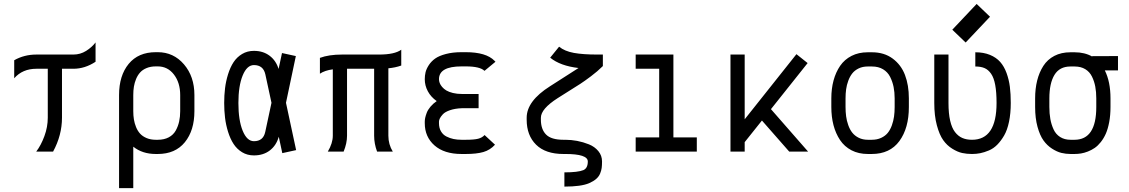

<svg xmlns="http://www.w3.org/2000/svg" viewBox="-20 -781 5814 989"><path d="M167.5 -500H357.9Q393.6 -500 423.6 -518.8Q453.6 -537.6 472.2 -562.5V-462.9Q417.5 -426.8 357.9 -426.8H299.3V-174.8Q299.3 -84.5 253.4 0H166.5Q191.4 -32.7 208.7 -79.8Q226.1 -127 226.1 -174.8V-426.8H167.5Q96.2 -426.8 53.2 -377.9V-470.7Q104.5 -500 167.5 -500Z M792.5 12.2H782.7Q713.4 12.2 666.5 -25.4V188H593.3V-291.5Q593.3 -391.6 642.8 -451.9Q692.4 -512.2 782.7 -512.2H792.5Q874 -512.2 927.7 -449.5Q981.4 -386.7 981.4 -291.5V-208.5Q981.4 -108.9 932.1 -48.3Q882.8 12.2 792.5 12.2ZM908.2 -208.5V-291.5Q908.2 -355 876 -397Q843.8 -439 792.5 -439H782.7Q755.9 -439 735.1 -430.4Q714.4 -421.9 701.7 -407.7Q689 -393.6 680.9 -374Q672.9 -354.5 669.7 -334.5Q666.5 -314.5 666.5 -291.5V-208.5Q666.5 -186 669.7 -166Q672.9 -146 680.9 -126.2Q689 -106.4 701.7 -92.5Q714.4 -78.6 735.1 -69.8Q755.9 -61 782.7 -61H792.5Q825.7 -61 849.4 -73.7Q873 -86.4 885.3 -108.6Q897.5 -130.9 902.8 -155.3Q908.2 -179.7 908.2 -208.5Z M1378.4 -251.5 1346.7 -398.4Q1335.9 -445.8 1288.1 -445.8Q1252 -445.8 1230 -392.1Q1208 -338.4 1208 -250.5Q1208 -161.6 1230 -107.7Q1252 -53.7 1288.1 -53.7Q1335.9 -53.7 1346.2 -101.1ZM1453.1 -251.5 1505.4 -7.8 1434.1 7.8 1416 -76.7Q1403.3 -31.7 1369.9 -6.1Q1336.4 19.5 1288.1 19.5Q1253.9 19.5 1227.1 3.2Q1200.2 -13.2 1183.1 -39.6Q1166 -65.9 1154.8 -101.8Q1143.6 -137.7 1139.2 -174.3Q1134.8 -210.9 1134.8 -250.5Q1134.8 -290 1139.2 -326.4Q1143.6 -362.8 1154.8 -398.7Q1166 -434.6 1183.1 -460.7Q1200.2 -486.8 1227.1 -502.9Q1253.9 -519 1288.1 -519Q1335.4 -519 1368.7 -493.9Q1401.9 -468.8 1415 -425.8L1432.6 -507.8L1503.9 -492.2Z M1627.9 -482.9Q1673.8 -500 1742.2 -500H1932.6Q2012.7 -500 2046.9 -524.9V-443.4Q2016.6 -432.6 1980.5 -429.2V-82Q1980.5 -37.1 2003.4 0H1922.4Q1907.2 -41 1907.2 -82V-426.8H1767.6V-82Q1767.6 -43 1750 0H1668.5Q1694.3 -43.5 1694.3 -82V-423.8Q1653.3 -418.5 1627.9 -401.4Z M2475.6 -416Q2452.6 -439 2378.9 -439H2357.4Q2241.2 -439 2241.2 -373Q2241.2 -363.3 2244.9 -353.5Q2248.5 -343.8 2257.3 -333.3Q2266.1 -322.8 2279.3 -314.9Q2292.5 -307.1 2313.2 -302Q2334 -296.9 2359.4 -296.9H2445.3V-223.6H2359.4Q2323.7 -222.2 2298.1 -213.4Q2272.5 -204.6 2261.2 -192.4Q2250 -180.2 2245.6 -170.9Q2241.2 -161.6 2241.2 -154.8V-146.5Q2241.2 -122.1 2251.5 -104.5Q2261.7 -86.9 2279.5 -77.9Q2297.4 -68.8 2316.4 -64.9Q2335.4 -61 2357.4 -61H2378.9Q2422.4 -61 2443.1 -66.4Q2463.9 -71.8 2476.1 -85.4L2529.8 -35.6Q2504.4 -7.8 2469.5 2.2Q2434.6 12.2 2378.9 12.2H2357.4Q2268.1 12.2 2218 -32Q2168 -76.2 2168 -146.5V-154.8Q2168 -163.6 2170.2 -174.1Q2172.4 -184.6 2178 -199.7Q2183.6 -214.8 2197 -231Q2210.4 -247.1 2229.5 -260.3Q2199.7 -281.2 2183.8 -310.8Q2168 -340.3 2168 -373Q2168 -391.6 2172.1 -408.9Q2176.3 -426.3 2189 -445.8Q2201.7 -465.3 2221.7 -479.5Q2241.7 -493.7 2276.9 -502.9Q2312 -512.2 2357.4 -512.2H2378.9Q2483.9 -512.2 2526.9 -468.3Q2527.8 -467.3 2529.8 -465.3L2532.2 -462.9Z M3085.4 -440.9 3083 -438.5Q3058.6 -414.1 3024.2 -388.2Q2989.7 -362.3 2969.2 -349.1L2852.5 -275.4Q2766.1 -220.2 2766.1 -174.3V-164.6Q2766.1 -115.2 2792.7 -88.1Q2819.3 -61 2882.3 -61H2892.1Q2922.4 -61 2953.1 -55.2Q2983.9 -49.3 3013.7 -37.4Q3043.5 -25.4 3062.3 -2.4Q3081.1 20.5 3081.1 50.8Q3081.1 70.8 3079.3 84Q3077.6 97.2 3071.3 112.8Q3064.9 128.4 3051 140.6Q3037.1 152.8 3014.6 162.6Q2973.6 180.2 2887.2 180.2V106.9Q2957 106.9 2985.4 95.2Q3007.8 85 3007.8 50.8Q3007.8 12.2 2892.1 12.2H2882.3Q2790 12.2 2741.5 -35.6Q2692.9 -83.5 2692.9 -164.6V-174.3Q2692.9 -260.7 2813.5 -336.9L2960 -430.7Q2866.2 -441.4 2814 -483.9L2859.9 -540.5Q2888.7 -517.1 2936 -508.5Q2983.4 -500 3056.2 -500H3085.4Z M3254.4 -500H3448.7V-73.2H3569.3V0H3254.4V-73.2H3375.5V-426.8H3254.4Z M3815.9 0H3742.7V-500H3815.9V-166.5L4082.5 -502L4140.1 -456.1L3951.2 -218.8L4142.6 0H4045.4L3904.8 -160.2L3815.9 -48.8Z M4471.7 -438.5H4449.7Q4423.3 -438.5 4402.8 -428.5Q4382.3 -418.5 4369.9 -402.6Q4357.4 -386.7 4349.4 -364.7Q4341.3 -342.8 4338.4 -320.8Q4335.4 -298.8 4335.4 -273.9V-230Q4335.4 -204.6 4338.4 -181.9Q4341.3 -159.2 4349.4 -136.5Q4357.4 -113.8 4370.1 -97.7Q4382.8 -81.5 4403.3 -71.3Q4423.8 -61 4450.7 -61H4470.2Q4497.6 -61 4518.8 -70.8Q4540 -80.6 4553 -96.7Q4565.9 -112.8 4574 -135.3Q4582 -157.7 4585.2 -180.4Q4588.4 -203.1 4588.4 -229.5V-274.4Q4588.4 -305.7 4583 -332.8Q4577.6 -359.9 4565.2 -384.8Q4552.7 -409.7 4528.8 -424.1Q4504.9 -438.5 4471.7 -438.5ZM4661.6 -274.4V-229.5Q4661.6 -121.1 4612.8 -54.4Q4564 12.2 4470.2 12.2H4450.7Q4402.8 12.2 4366.2 -6.8Q4329.6 -25.9 4307.1 -59.6Q4284.7 -93.3 4273.4 -136.2Q4262.2 -179.2 4262.2 -230V-273.9Q4262.2 -324.2 4273.7 -366.7Q4285.2 -409.2 4307.6 -441.9Q4330.1 -474.6 4366.5 -493.2Q4402.8 -511.7 4449.7 -511.7H4471.7Q4534.2 -511.7 4577.9 -479.5Q4621.6 -447.3 4641.6 -394.8Q4661.6 -342.3 4661.6 -274.4Z M4954.1 -562 4885.3 -627.9 5010.7 -760.7 5079.6 -694.8ZM5186.5 -250.5Q5186.5 -196.8 5177.5 -153.8Q5168.5 -110.8 5152.3 -83Q5136.2 -55.2 5116.9 -35.6Q5097.7 -16.1 5074 -6.1Q5050.3 3.9 5029.5 8.1Q5008.8 12.2 4986.8 12.2Q4960 12.2 4936.3 7.1Q4912.6 2 4885.3 -14.9Q4857.9 -31.7 4838.4 -59.3Q4818.8 -86.9 4805.7 -136Q4792.5 -185.1 4792.5 -250.5V-500H4865.7V-250.5Q4865.7 -196.8 4874.3 -159.4Q4882.8 -122.1 4899.2 -100.8Q4915.5 -79.6 4937 -70.3Q4958.5 -61 4986.8 -61Q5113.3 -61 5113.3 -250.5Q5113.3 -306.2 5106.4 -343.3Q5099.6 -380.4 5085.2 -401.1Q5070.8 -421.9 5051.5 -430.2Q5032.2 -438.5 5003.9 -438.5V-511.7Q5046.9 -511.7 5079.3 -498.3Q5111.8 -484.9 5132.1 -461.9Q5152.3 -439 5164.8 -404.8Q5177.2 -370.6 5181.9 -333.7Q5186.5 -296.9 5186.5 -250.5Z M5515.6 -438.5H5493.7Q5438 -438.5 5411.6 -395.3Q5385.3 -352.1 5385.3 -273.9V-230Q5385.3 -195.8 5390.4 -167.7Q5395.5 -139.6 5407 -114.5Q5418.5 -89.4 5440.9 -75.2Q5463.4 -61 5494.6 -61H5514.6Q5627 -61 5627 -229.5V-274.4Q5627 -307.6 5621.8 -335Q5616.7 -362.3 5604.7 -386.7Q5592.8 -411.1 5570.1 -424.8Q5547.4 -438.5 5515.6 -438.5ZM5700.2 -274.4V-229.5Q5700.2 -187.5 5693.6 -152.3Q5687 -117.2 5676.3 -92.8Q5665.5 -68.4 5650.4 -49.3Q5635.3 -30.3 5618.9 -19Q5602.5 -7.8 5583.7 -0.5Q5564.9 6.8 5548.3 9.5Q5531.7 12.2 5514.6 12.2H5494.6Q5470.2 12.2 5447.3 6.6Q5424.3 1 5398.9 -15.4Q5373.5 -31.7 5355 -57.6Q5336.4 -83.5 5324.2 -127.9Q5312 -172.4 5312 -230V-273.9Q5312 -324.2 5322.5 -366.2Q5333 -408.2 5354.2 -441.4Q5375.5 -474.6 5411.1 -493.2Q5446.8 -511.7 5493.7 -511.7H5515.6Q5567.4 -511.7 5606 -489.7V-491.7L5738.8 -492.2V-418.5H5670.9Q5700.2 -359.9 5700.2 -274.4Z"/></svg>

Font: Anka/Coder Condensed
Style: Regular
Weight: 400
Width: 4
Monospace: yes
Version: Version 1.100